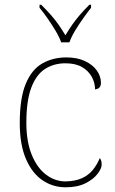

<svg xmlns="http://www.w3.org/2000/svg" viewBox="-20 -786 488 816"><path d="M259 10Q205 10 161 -19.5Q117 -49 90.5 -110Q64 -171 64 -263Q64 -369 89.5 -430Q115 -491 160 -516.5Q205 -542 262 -542Q308 -542 341 -526.5Q374 -511 391.5 -486.5Q409 -462 409 -433Q409 -425 406 -419Q403 -413 397.5 -410Q392 -407 384 -406Q384 -434 370 -459.5Q356 -485 328.5 -501Q301 -517 258 -517Q209 -517 171.5 -493Q134 -469 113 -413.5Q92 -358 92 -264Q92 -184 115 -128Q138 -72 176 -43.5Q214 -15 259 -15Q301 -16 329 -29Q357 -42 375 -64.5Q393 -87 404 -114Q409 -108 410.5 -101.5Q412 -95 412 -86Q412 -70 394.5 -47Q377 -24 343 -7Q309 10 259 10ZM240 -606Q232 -629 216 -655.5Q200 -682 182 -708Q164 -734 148 -753V-766H155Q180 -741 197.5 -721Q215 -701 229 -681Q243 -661 258 -636Q273 -661 287 -681Q301 -701 318 -721Q335 -741 360 -766H367V-753Q352 -734 333.5 -708Q315 -682 299 -655.5Q283 -629 275 -606Z"/></svg>

Font: Noto Serif Hebrew Thin
Style: Regular
Weight: 250
Version: Version 2.003